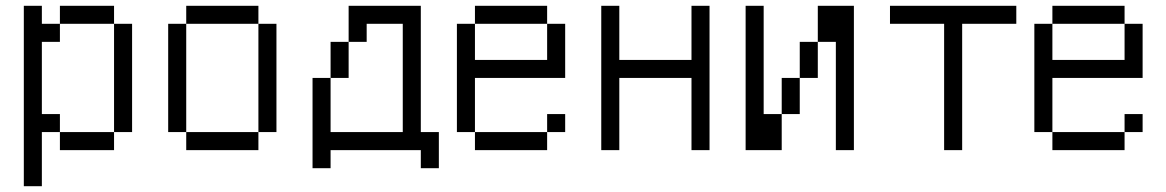

<svg xmlns="http://www.w3.org/2000/svg" viewBox="-20 -520 4040 665"><path d="M62.5 -500Q62.5 -500 62.5 125H125V-62.5H187.5V0H375V-62.5H187.5V-125H125Q125 -125 125 -375H187.5V-437.5H125V-500ZM375 -62.5H437.5Q437.5 -62.5 437.5 -437.5H375Q375 -437.5 375 -62.5ZM187.5 -437.5H375V-500H187.5Z M625 -62.5V0H875V-62.5ZM625 -62.5Q625 -62.5 625 -437.5H562.5Q562.5 -437.5 562.5 -62.5ZM875 -62.5H937.5Q937.5 -62.5 937.5 -437.5H875Q875 -437.5 875 -62.5ZM625 -437.5H875V-500H625Z M1437.5 0V62.5H1500Q1500 62.5 1500 -62.5H1437.5V-500H1187.5Q1187.5 -500 1187.5 -375H1125Q1125 -375 1125 -250H1062.5V62.5H1125V0ZM1125 -62.5V-250H1187.5Q1187.5 -250 1187.5 -375H1250V-437.5H1375Q1375 -437.5 1375 -62.5Z M1937.5 -62.5V-125H1875V-62.5H1625V0H1875V-62.5ZM1625 -62.5V-250H1937.5V-437.5H1875Q1875 -437.5 1875 -312.5H1625Q1625 -312.5 1625 -437.5H1562.5Q1562.5 -437.5 1562.5 -62.5ZM1625 -437.5H1875V-500H1625Z M2062.5 -500Q2062.5 -500 2062.5 0H2125Q2125 0 2125 -250H2375Q2375 -250 2375 0H2437.5Q2437.5 0 2437.5 -500H2375V-312.5H2125V-500Z M2562.5 -500Q2562.5 -500 2562.5 0H2687.5Q2687.5 0 2687.5 -125H2625Q2625 -125 2625 -500ZM2875 -375Q2875 -375 2875 0H2937.5Q2937.5 0 2937.5 -500H2812.5Q2812.5 -500 2812.5 -375H2750Q2750 -375 2750 -250H2687.5Q2687.5 -250 2687.5 -125H2750Q2750 -125 2750 -250H2812.5Q2812.5 -250 2812.5 -375Z M3500 -437.5V-500H3062.5V-437.5H3250V0H3312.5V-437.5Z M3937.5 -62.5V-125H3875V-62.5H3625V0H3875V-62.5ZM3625 -62.5V-250H3937.5V-437.5H3875Q3875 -437.5 3875 -312.5H3625Q3625 -312.5 3625 -437.5H3562.5Q3562.5 -437.5 3562.5 -62.5ZM3625 -437.5H3875V-500H3625Z"/></svg>

Font: BFUnifontExMono
Style: Regular
Weight: 500
Version: Version 15.0.06